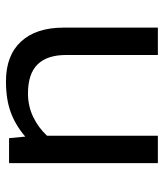

<svg xmlns="http://www.w3.org/2000/svg" viewBox="26 -550 534 625"><g transform="rotate(90 292.5 -237.0)"><path d="M424.2 -52.8 429.2 0H510.6V-484.4H421.4V-123.6Q394.8 -95.1 359.8 -78.4Q324.9 -61.6 283.5 -61.6Q219.7 -61.6 189.1 -92.8Q158.5 -124.1 158.5 -185.7V-484.4H69.4V-177.8Q69.4 -87.8 114.9 -38.8Q160.4 10.1 244 10.1Q302.8 10.1 345.1 -5.5Q387.4 -21.1 424.2 -52.8Z"/></g></svg>

Font: Arad
Style: Regular
Weight: 400
Designer: Mohammad Darvishi
Version: Version 1.010;September 21, 2024;FontCreator 15.0.0.2992 64-